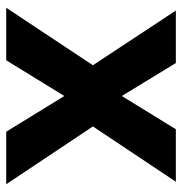

<svg xmlns="http://www.w3.org/2000/svg" viewBox="-4 -582 586 618"><g transform="rotate(90 289.0 -273.0)"><path d="M190 -279 5 0H174L289 -187L404 0H573L387 -279L565 -546H396L289 -372L183 -546H14Z"/></g></svg>

Font: Passageway
Style: Regular
Weight: 700
Foundry: Ascender Corporation
Version: Version 1.11